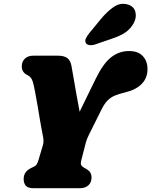

<svg xmlns="http://www.w3.org/2000/svg" viewBox="-20 -994 799 1014"><path d="M463.5 -58Q463.5 -30 446.5 -15Q429.5 0 402 0H157.5Q127.5 0 116.2 -13.2Q105 -26.5 105 -49Q105 -86.5 142 -105.5L158 -113.5Q169.5 -119 174.2 -126.5Q179 -134 184.5 -153L206.5 -227Q212 -246 208 -268.2Q204 -290.5 200 -310.5Q197 -325.5 191.2 -359.5Q185.5 -393.5 178.8 -433.8Q172 -474 165.2 -509.2Q158.5 -544.5 153.5 -561.5Q149 -576 142 -584.2Q135 -592.5 125.5 -597Q95 -611.5 95 -643Q95 -668 111 -684Q127 -700 156.5 -700H285Q318.5 -700 335.5 -687.2Q352.5 -674.5 357.5 -645.5Q361.5 -624.5 368.2 -584.5Q375 -544.5 383.5 -496.5Q392 -448.5 400.5 -404L486 -579Q526 -660.5 568 -692.5Q610 -724.5 661.5 -724.5Q709.5 -724.5 734.2 -697.8Q759 -671 759 -629.5Q759 -582.5 728.8 -551.2Q698.5 -520 643 -506.5Q611 -499 588.5 -490Q566 -481 548.8 -464Q531.5 -447 515 -413.5L449.5 -282Q438 -259 433.5 -241.8Q429 -224.5 425.5 -210.5L409 -146.5Q405 -131 408.5 -123.2Q412 -115.5 420.5 -110.5L435 -102Q452.5 -92 458 -81Q463.5 -70 463.5 -58ZM511.5 -892Q546.5 -934.5 581.2 -957.8Q616 -981 654 -970.5Q687 -961 694.8 -931.8Q702.5 -902.5 686.5 -872Q670 -842.5 644 -824Q618 -805.5 570.5 -789.5L483 -759.5Q467.5 -754 453 -755.8Q438.5 -757.5 433 -767.5Q427.5 -779 434 -792Q440.5 -805 451.5 -819Z"/></svg>

Font: Fraunces 9pt S100 Black
Style: Italic
Weight: 900
Italic angle: -16°
Version: Version 1.000; ttfautohint (v1.8.3)